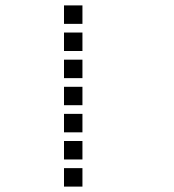

<svg xmlns="http://www.w3.org/2000/svg" viewBox="-20 -704 640 708"><path d="M217 -684Q216 -684 216 -684Q216 -684 216 -683V-617Q216 -616 216 -616Q216 -616 217 -616H283Q284 -616 284 -616Q284 -616 284 -617V-683Q284 -684 284 -684Q284 -684 283 -684ZM217 -584Q216 -584 216 -584Q216 -584 216 -583V-517Q216 -516 216 -516Q216 -516 217 -516H283Q284 -516 284 -516Q284 -516 284 -517V-583Q284 -584 284 -584Q284 -584 283 -584ZM217 -484Q216 -484 216 -484Q216 -484 216 -483V-417Q216 -416 216 -416Q216 -416 217 -416H283Q284 -416 284 -416Q284 -416 284 -417V-483Q284 -484 284 -484Q284 -484 283 -484ZM217 -384Q216 -384 216 -384Q216 -384 216 -383V-317Q216 -316 216 -316Q216 -316 217 -316H283Q284 -316 284 -316Q284 -316 284 -317V-383Q284 -384 284 -384Q284 -384 283 -384ZM217 -284Q216 -284 216 -284Q216 -284 216 -283V-217Q216 -216 216 -216Q216 -216 217 -216H283Q284 -216 284 -216Q284 -216 284 -217V-283Q284 -284 284 -284Q284 -284 283 -284ZM217 -184Q216 -184 216 -184Q216 -184 216 -183V-117Q216 -116 216 -116Q216 -116 217 -116H283Q284 -116 284 -116Q284 -116 284 -117V-183Q284 -184 284 -184Q284 -184 283 -184ZM217 -84Q216 -84 216 -84Q216 -84 216 -83V-17Q216 -16 216 -16Q216 -16 217 -16H283Q284 -16 284 -16Q284 -16 284 -17V-83Q284 -84 284 -84Q284 -84 283 -84Z"/></svg>

Font: Doto SemiBold
Style: Regular
Weight: 600
Monospace: yes
Version: Version 1.000